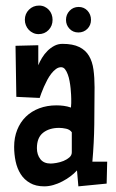

<svg xmlns="http://www.w3.org/2000/svg" viewBox="-20 -658 414 683"><path d="M361.3 -83 359.4 -4.9 258.8 4.9 253.9 -51.8Q243.7 -40.5 230.2 -30.5Q216.8 -20.5 201.4 -12.5Q186 -4.4 169.7 0.2Q153.3 4.9 137.7 4.9Q107.4 4.9 86.7 -7.1Q65.9 -19 53.5 -38.8Q41 -58.6 35.6 -84Q30.3 -109.4 30.3 -135.7Q30.3 -168.9 41.3 -196.3Q52.2 -223.6 72 -242.9Q91.8 -262.2 119.6 -272.7Q147.5 -283.2 180.7 -283.2Q193.8 -283.2 206.8 -281.5Q219.7 -279.8 232.4 -275.4Q233.4 -283.7 233.4 -291Q233.4 -298.3 233.4 -306.6Q233.4 -311 232.9 -321Q232.4 -331.1 231.2 -343.5Q230 -356 227.5 -369.4Q225.1 -382.8 220.9 -393.8Q216.8 -404.8 211.2 -411.9Q205.6 -418.9 197.3 -418.9Q188 -418.9 179.2 -412.6Q170.4 -406.2 162.6 -396.2Q154.8 -386.2 148.2 -373.8Q141.6 -361.3 136.2 -349.1Q130.9 -336.9 127 -326.4Q123 -315.9 121.1 -309.6L38.1 -313.5L35.2 -495.1L116.2 -497.1V-425.8Q121.1 -438.5 129.4 -452.1Q137.7 -465.8 148.7 -476.8Q159.7 -487.8 173.1 -494.9Q186.5 -502 202.1 -502Q239.3 -502 262 -490.7Q284.7 -479.5 296.6 -459.2Q308.6 -439 312.5 -410.4Q316.4 -381.8 316.4 -347.7Q316.4 -281.2 315.4 -215.3Q314.5 -149.4 308.6 -83ZM235.4 -116.2V-187.5Q228.5 -197.3 215.1 -200.2Q201.7 -203.1 190.4 -203.1Q155.3 -203.1 133.3 -185.8Q111.3 -168.5 111.3 -130.9Q111.3 -107.9 123.5 -92Q135.7 -76.2 160.2 -76.2Q168 -76.2 180.9 -78.4Q193.8 -80.6 205.8 -85.4Q217.8 -90.3 226.6 -97.9Q235.4 -105.5 235.4 -116.2ZM303.7 -587.4Q303.7 -568.4 290.8 -555.4Q277.8 -542.5 258.8 -542.5Q239.7 -542.5 227.3 -555.7Q214.8 -568.8 214.8 -587.4Q214.8 -606.4 227.8 -619.9Q240.7 -633.3 259.8 -633.3Q278.8 -633.3 291.3 -619.9Q303.7 -606.4 303.7 -587.4ZM167 -587.4Q167 -565.9 152.8 -551.3Q138.7 -536.6 117.2 -536.6Q106.9 -536.6 97.9 -540.8Q88.9 -544.9 82.3 -552Q75.7 -559.1 72 -568.4Q68.4 -577.6 68.4 -587.4Q68.4 -608.9 83 -623.5Q97.7 -638.2 119.1 -638.2Q129.9 -638.2 138.7 -634Q147.5 -629.9 153.8 -623Q160.2 -616.2 163.6 -606.9Q167 -597.7 167 -587.4Z"/></svg>

Font: Maiden Orange
Style: Regular
Weight: 400
Designer: Astigmatic (AOETI)
Foundry: Astigmatic (AOETI)
Version: Version 1.000